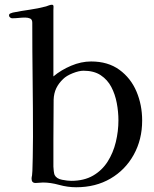

<svg xmlns="http://www.w3.org/2000/svg" viewBox="-20 -789 650 809"><path d="M479 -282Q479 -318 472 -355Q465 -392 449 -422.5Q433 -453 404.5 -472Q376 -491 332 -491Q313 -491 286.5 -480.5Q260 -470 246 -456Q227 -438 217 -417Q207 -396 206 -369L205 -201Q205 -173 205 -144.5Q205 -116 205 -87Q205 -80 206.5 -68.5Q208 -57 210 -52Q218 -36 241.5 -31.5Q265 -27 280 -27Q334 -27 372 -49Q410 -71 433.5 -108Q457 -145 468 -190.5Q479 -236 479 -282ZM579 -281Q579 -201 543.5 -137Q508 -73 445.5 -36.5Q383 0 301 0Q265 0 229 -10Q193 -20 161 -20Q154 -20 146 -19Q138 -18 130 -18Q113 -18 113 -36Q113 -42 115 -50Q117 -69 117 -88Q117 -107 118 -126Q118 -148 118.5 -169.5Q119 -191 119 -213Q119 -333 117.5 -453Q116 -573 116 -693Q116 -707 107 -711Q98 -715 86 -715Q73 -715 59 -713.5Q45 -712 31 -712Q27 -712 22.5 -715.5Q18 -719 18 -724Q18 -730 24 -732.5Q30 -735 34 -736Q69 -743 104.5 -748Q140 -753 174 -762Q180 -764 186.5 -766.5Q193 -769 199 -769Q206 -769 205.5 -760Q205 -751 205 -746V-467Q237 -494 279.5 -512Q322 -530 364 -530Q435 -530 483 -495Q531 -460 555 -403.5Q579 -347 579 -281Z"/></svg>

Font: Kaisei Opti
Style: Regular
Weight: 400
Designer: Font-Kai, 金井和夫
Foundry: KAZUO KANAI
Version: Version 5.003